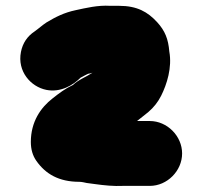

<svg xmlns="http://www.w3.org/2000/svg" viewBox="-20 -827 696 660"><path d="M606 -299.5C606 -359.4 554.7 -411 495 -411H451C465.2 -421.6 475.8 -431.1 490 -442C508.7 -458 523.3 -476.7 534 -498C553.4 -536.8 572.1 -594.5 562 -650C558.4 -692.6 547.6 -720.9 520 -751C487.6 -786.1 451.6 -807 389 -807H359C316.1 -809.7 275.1 -799.5 240 -792C200.4 -783.7 170.7 -768.4 140 -750C126.5 -741.3 113.2 -729.1 99 -719C73.7 -702.3 58 -678.8 52 -648.5C38.8 -581.9 85.5 -528.7 139.5 -518C187.6 -508.5 230.3 -533.3 257 -560C261 -562 266 -564.7 272 -568L282 -573C283.3 -573.7 285 -574 287 -574C289.7 -574.7 293.3 -575.7 298 -577C277.8 -563.5 248.2 -552.2 231 -535C204 -522.4 183.8 -506.9 161 -489C119.9 -457.2 86 -408.4 86 -339C86 -313.7 92.3 -292 105 -274C136.3 -229.5 181.5 -202 253 -202C260.5 -202 271.7 -199.4 278 -198L308 -194C337 -189.9 371.7 -186.4 403 -188H495C554.7 -188 606 -239.6 606 -299.5Z"/></svg>

Font: Smoothie
Style: Blk
Weight: 900
Foundry: Cannot Into Space Fonts
Version: Version 0.8